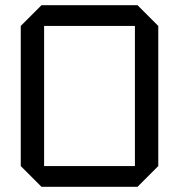

<svg xmlns="http://www.w3.org/2000/svg" viewBox="-20 -720 690 740"><path d="M60 -80V-620L140 -700H510L590 -620V-80L510 0H140ZM150 -620V-80H500V-620Z"/></svg>

Font: Tektur
Style: Regular
Weight: 400
Designer: Adam Jagosz
Foundry: Adam Jagosz
Version: Version 1.005;gftools[0.9.30]